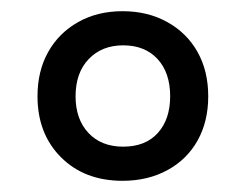

<svg xmlns="http://www.w3.org/2000/svg" viewBox="-20 -746 440 343"><path d="M199 -423Q131 -423 89 -465Q47 -507 47 -574Q47 -619 66 -653Q85 -687 119.5 -706.5Q154 -726 199 -726Q244 -726 279 -706.5Q314 -687 333 -653Q352 -619 352 -574Q352 -529 333 -495Q314 -461 279 -442Q244 -423 199 -423ZM200 -484Q240 -484 262 -508.5Q284 -533 284 -574Q284 -616 261.5 -640.5Q239 -665 200 -665Q162 -665 138.5 -640.5Q115 -616 115 -574Q115 -533 138 -508.5Q161 -484 200 -484Z"/></svg>

Font: Noto Serif Gujarati Medium
Style: Regular
Weight: 500
Version: Version 2.102